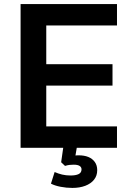

<svg xmlns="http://www.w3.org/2000/svg" viewBox="-20 -725 650 942"><path d="M81 0V-705H554V-600H207V-410H532V-305H207V-105H554V0ZM335 197Q306 197 277.5 191.5Q249 186 230 176L248 119Q266 127 285 131.5Q304 136 326 136Q352 136 366 129Q380 122 380 106Q380 95 370.5 89Q361 83 342 83Q332 83 322 84Q312 85 299 89L280 71L293 -20H360L347 57L315 45Q327 41 340.5 39Q354 37 365 37Q393 37 413 45Q433 53 445 69.5Q457 86 457 110Q457 137 441.5 156.5Q426 176 398.5 186.5Q371 197 335 197Z"/></svg>

Font: Nunito Sans 11pt
Style: Bold
Weight: 700
Version: Version 3.101;gftools[0.9.27]